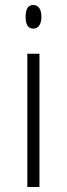

<svg xmlns="http://www.w3.org/2000/svg" viewBox="-20 -745 266 765"><path d="M82 -678.2Q82 -725.1 112.8 -725.1Q127.9 -725.1 136.5 -712.9Q145 -700.7 145 -678.2Q145 -656.2 136.5 -643.6Q127.9 -630.9 112.8 -630.9Q82 -630.9 82 -678.2ZM88.9 0V-530.8H137.2V0Z"/></svg>

Font: Open Sans Light
Style: Regular
Weight: 300
Foundry: Ascender Corporation
Version: Version 1.10